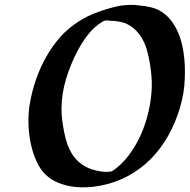

<svg xmlns="http://www.w3.org/2000/svg" viewBox="-20 -761 788 797"><path d="M482.4 -737.8Q501.5 -740.2 520.5 -740.7Q539.6 -741.2 558.6 -738.3Q584.5 -736.3 609.6 -730Q634.8 -723.6 656.2 -708.5Q678.2 -692.9 693.8 -671.1Q709.5 -649.4 720.2 -623.8Q731 -598.1 737.1 -569.6Q743.2 -541 745.6 -512.5Q748 -483.9 747.6 -456.3Q747.1 -428.7 745.1 -404.8Q742.2 -373.5 734.6 -342.3Q727.1 -311 716.3 -281.2Q694.8 -221.2 661.9 -170.7Q628.9 -120.1 585 -81.5Q541 -43 486.6 -18.3Q432.1 6.3 367.7 14.2Q343.3 17.1 316.9 16.6Q290.5 16.1 264.9 10.7Q239.3 5.4 215.6 -5.1Q191.9 -15.6 172.9 -32.7Q147.9 -55.2 132.1 -90.1Q116.2 -125 107.9 -164.1Q99.6 -203.1 98.4 -242.2Q97.2 -281.2 101.1 -312.5Q107.4 -359.9 122.3 -408.9Q137.2 -458 160.2 -503.4Q183.1 -548.8 214.4 -588.6Q245.6 -628.4 285.2 -657.2Q324.7 -686.5 369.1 -704.3Q413.6 -722.2 460.9 -733.4ZM414.6 -675.3Q409.7 -673.8 406.7 -671.9Q370.6 -649.9 345.7 -617.7Q320.8 -585.4 301.3 -548.8Q272.9 -494.6 254.2 -433.1Q235.4 -371.6 235.4 -309.1Q235.4 -284.2 238.5 -260Q241.7 -235.8 246.6 -211.4Q251.5 -185.1 260 -161.4Q268.6 -137.7 281.7 -117.9Q294.9 -98.1 314 -83Q333 -67.9 359.9 -58.6Q379.9 -51.8 401.9 -48.8Q423.8 -45.9 444.8 -49.8Q484.4 -76.2 514.6 -116.5Q544.9 -156.7 565.7 -204.1Q586.4 -251.5 597.4 -301.5Q608.4 -351.6 609.9 -397Q610.8 -421.9 608.6 -446.5Q606.4 -471.2 602.5 -495.6Q598.1 -522 591.6 -547.1Q585 -572.3 573.5 -594.2Q562 -616.2 544.7 -634.3Q527.3 -652.3 501.5 -664.1Q488.8 -668.9 477.1 -670.9L456.5 -673.8Q454.6 -673.8 450.7 -674.1Q446.8 -674.3 448.7 -674.3H454.1Q446.8 -674.3 439.7 -674.8Q432.6 -675.3 424.8 -676.3Z"/></svg>

Font: Autopia Bold Italic
Style: Bold Italic
Weight: 700
Italic angle: -104°
Designer: Antoine Gelgon
Foundry: Antoine Gelgon
Version: V.1.0